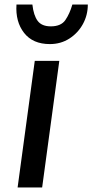

<svg xmlns="http://www.w3.org/2000/svg" viewBox="-20 -825 406 845"><path d="M57.5 0 133 -557H241L165.5 0ZM199.5 -631Q124.5 -631 86 -680.2Q47.5 -729.5 52.5 -805H122.5Q128 -756.5 146 -732.8Q164 -709 203.5 -709Q248.5 -709 267.5 -736.5Q286.5 -764 298.5 -805H366.5Q366.5 -758.5 344.8 -719Q323 -679.5 285.2 -655.2Q247.5 -631 199.5 -631Z"/></svg>

Font: Merriweather Sans Italic
Style: Regular
Weight: 400
Italic angle: -7.5°
Designer: Eben Sorkin
Foundry: Eben Sorkin
Version: Version 1.008; ttfautohint (v1.7.19-72a1) -l 8 -r 50 -G 200 